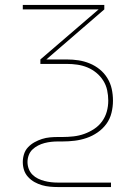

<svg xmlns="http://www.w3.org/2000/svg" viewBox="-20 -540 540 775"><path d="M214 215Q198 215 181.5 213.5Q165 212 149.5 207.5Q134 203 119.5 195Q105 187 93.5 174.5Q82 162 77 146.5Q72 131 72 114Q72 98 77 82Q82 66 93.5 54Q105 42 119.5 34Q134 26 149.5 21Q165 16 181.5 14.5Q198 13 214 13H232Q254 13 276.5 10.5Q299 8 320 0.5Q341 -7 360 -19.5Q379 -32 392 -50Q405 -68 411 -89.5Q417 -111 417 -134Q417 -134 417 -134Q417 -134 417 -134Q417 -155 412.5 -176Q408 -197 396.5 -215Q385 -233 368.5 -246.5Q352 -260 332.5 -268Q313 -276 292 -279Q271 -282 250 -282H143V-300L378 -502H72V-520H401V-502L167 -300H250Q274 -300 297 -296.5Q320 -293 342 -284Q364 -275 382.5 -260Q401 -245 413.5 -224.5Q426 -204 431 -181Q436 -158 436 -134H426H436Q436 -134 436 -134Q436 -134 436 -134V-133Q436 -109 430 -84.5Q424 -60 409.5 -40Q395 -20 374 -5.5Q353 9 329.5 17Q306 25 281.5 28Q257 31 232 31H214Q200 31 186.5 32.5Q173 34 159.5 37.5Q146 41 133.5 47.5Q121 54 111 63.5Q101 73 96 86.5Q91 100 91 114Q91 128 96 141.5Q101 155 111 165Q121 175 133.5 181Q146 187 159.5 190.5Q173 194 186.5 195.5Q200 197 214 197H428V215Z"/></svg>

Font: Iosevka SS04 Thin
Style: Regular
Weight: 100
Monospace: yes
Designer: Belleve Invis
Foundry: Belleve Invis
Version: Version 19.0.0; ttfautohint (v1.8.4)